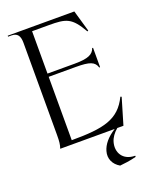

<svg xmlns="http://www.w3.org/2000/svg" viewBox="-169 -814 888 1116"><g transform="rotate(-20 275.5 -255.5)"><path d="M82 0H419C369 31 340 68 330 104C317 148 336 188 376 211C405 208 436 205 478 194V187C401 187 370 128 387 69C394 44 411 20 435 0H473L521 -162L514 -165C456 -45 361 -24 162 -24V-416H330C415 -416 445 -405 457 -366L462 -367V-486L457 -487C445 -452 415 -436 330 -436H162V-698H265C373 -698 405 -690 464 -587L470 -590L432 -722H20V-716H40C76 -716 92 -697 92 -652V-84C92 -40 90 -24 82 0Z"/></g></svg>

Font: Sinistre
Style: Regular
Weight: 400
Designer: Jules Durand
Foundry: Collletttivo
Version: Version 69.420;Glyphs 3.2 (3217)